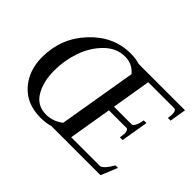

<svg xmlns="http://www.w3.org/2000/svg" viewBox="-122 -824 1063 1063"><g transform="rotate(45 409.5 -292.5)"><path d="M352 0Q318 10 277 10Q170 10 108 -59Q46 -128 46 -234Q46 -382 145.5 -488.5Q245 -595 379 -595Q420 -595 451 -585H814L798 -488H777Q780 -509 780 -522Q780 -545 767 -551H560L522 -321H662Q683 -329 692 -384H713L686 -224H665Q669 -252 669 -258Q669 -281 656 -287H516L474 -34H702Q728 -44 757 -97H777L737 0ZM386 -59 463 -517Q427 -561 369 -561Q302 -561 249.5 -508.5Q197 -456 171.5 -381.5Q146 -307 146 -229Q146 -142 181 -83Q216 -24 287 -24Q340 -24 386 -59Z"/></g></svg>

Font: Judson
Style: Italic
Weight: 400
Italic angle: -9.5°
Version: Version 20110429